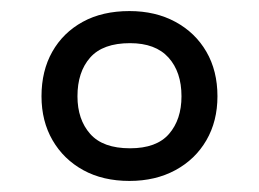

<svg xmlns="http://www.w3.org/2000/svg" viewBox="-20 -744 468 347"><path d="M214 -417Q166 -417 130.5 -436.5Q95 -456 75 -490.5Q55 -525 55 -570Q55 -616 74.5 -650.5Q94 -685 129.5 -704.5Q165 -724 214 -724Q261 -724 297 -704.5Q333 -685 353 -650.5Q373 -616 373 -570Q373 -525 353 -490.5Q333 -456 297 -436.5Q261 -417 214 -417ZM215 -476Q263 -476 285.5 -502Q308 -528 308 -570Q308 -614 284.5 -640Q261 -666 215 -666Q166 -666 143 -640Q120 -614 120 -570Q120 -528 143 -502Q166 -476 215 -476Z"/></svg>

Font: Noto Sans NKo Unjoined
Style: Regular
Weight: 400
Designer: Monotype Design Team
Foundry: Monotype Imaging Inc.
Version: Version 2.004